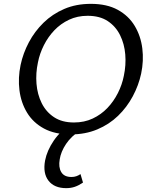

<svg xmlns="http://www.w3.org/2000/svg" viewBox="-20 -688 788 997"><path d="M347 10Q265 10 208.5 -20.5Q152 -51 120.5 -103Q89 -155 81 -219.5Q73 -284 87 -351Q100 -412 130 -468.5Q160 -525 206 -570Q252 -615 313.5 -641.5Q375 -668 452 -668Q535 -668 591.5 -637Q648 -606 679.5 -553.5Q711 -501 719 -436.5Q727 -372 713 -306Q700 -245 669.5 -188Q639 -131 593 -86.5Q547 -42 485 -16Q423 10 347 10ZM364 -52Q418 -52 461.5 -72.5Q505 -93 537.5 -127Q570 -161 592 -204.5Q614 -248 623 -294Q635 -350 630.5 -405Q626 -460 603.5 -505.5Q581 -551 539.5 -578.5Q498 -606 435 -606Q382 -606 338.5 -585.5Q295 -565 262.5 -531Q230 -497 208 -453.5Q186 -410 177 -364Q165 -308 169.5 -253Q174 -198 196.5 -152.5Q219 -107 260.5 -79.5Q302 -52 364 -52ZM324 289Q262 289 232 250.5Q202 212 214 146Q224 94 259 42.5Q294 -9 355 -49L399 -12Q350 19 323 59.5Q296 100 290 140Q283 180 298 205.5Q313 231 351 231Q365 231 376.5 227Q388 223 398 216L411 260Q389 275 368.5 282Q348 289 324 289Z"/></svg>

Font: Ysabeau Infant Medium
Style: Italic
Weight: 500
Italic angle: -12°
Designer: Christian Thalmann (Catharsis Fonts)
Version: Version 2.001;gftools[0.9.30]; featfreeze: ss01,ss02,lnum